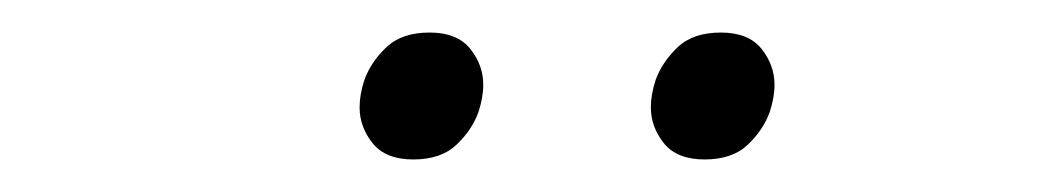

<svg xmlns="http://www.w3.org/2000/svg" viewBox="-20 -727 640 118"><path d="M234 -629Q217 -629 209 -639Q201 -649 201 -661Q201 -669 204 -678Q208 -689 217.5 -698Q227 -707 244 -707Q261 -707 269 -697Q277 -687 277 -675Q277 -667 274 -658Q270 -647 260.5 -638Q251 -629 234 -629ZM413 -629Q396 -629 388 -639Q380 -649 380 -661Q380 -669 383 -678Q387 -689 396.5 -698Q406 -707 423 -707Q440 -707 448 -697Q456 -687 456 -675Q456 -667 453 -658Q449 -647 439.5 -638Q430 -629 413 -629Z"/></svg>

Font: IBM Plex Serif Light
Style: Italic
Weight: 300
Italic angle: -14°
Designer: Mike Abbink, Paul van der Laan, Pieter van Rosmalen
Foundry: Bold Monday
Version: Version 3.001